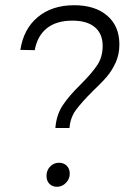

<svg xmlns="http://www.w3.org/2000/svg" viewBox="-20 -707 477 735"><path d="M264 -687Q344 -687 390.5 -647Q437 -607 437 -537Q437 -499 423 -468Q409 -437 389 -413.5Q369 -390 335 -358Q291 -314 270 -285Q249 -256 246 -217H192Q196 -268 220.5 -304.5Q245 -341 289 -384Q332 -427 352.5 -458Q373 -489 373 -531Q373 -578 343 -603Q313 -628 257 -628Q196 -628 159.5 -599Q123 -570 113 -515L58 -516Q70 -596 124.5 -641.5Q179 -687 264 -687ZM247 -42Q247 -22 232.5 -7Q218 8 198 8Q180 8 169 -3.5Q158 -15 158 -34Q158 -55 172 -69.5Q186 -84 206 -84Q224 -84 235.5 -72.5Q247 -61 247 -42Z"/></svg>

Font: Gontserrat Light
Style: Italic
Weight: 300
Italic angle: -11.3°
Designer: Julieta Ulanovsky
Foundry: Julieta Ulanovsky
Version: Version 6.001